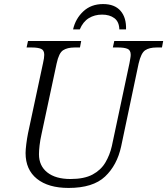

<svg xmlns="http://www.w3.org/2000/svg" viewBox="-20 -916 824 946"><path d="M318 10Q218 10 162 -35Q106 -80 106 -162Q106 -178 109.5 -206Q113 -234 118 -259L192 -605Q198 -631 198 -646Q198 -669 182 -675.5Q166 -682 138 -682H111L118 -714H380L374 -682H347Q312 -682 291 -668.5Q270 -655 259 -603L185 -257Q178 -226 175 -200Q172 -174 172 -156Q172 -99 213 -66.5Q254 -34 327 -34Q395 -34 436 -56Q477 -78 499 -115Q521 -152 531 -196L618 -605Q620 -617 622 -628Q624 -639 624 -646Q624 -669 608 -675.5Q592 -682 564 -682H536L543 -714H784L778 -682H751Q716 -682 695.5 -668.5Q675 -655 663 -603L577 -195Q557 -102 497.5 -46Q438 10 318 10ZM340 -771Q352 -824 390.5 -860Q429 -896 488 -896Q545 -896 574 -862.5Q603 -829 601 -771H568Q567 -809 543.5 -826.5Q520 -844 483 -844Q446 -844 417.5 -826.5Q389 -809 373 -771Z"/></svg>

Font: Noto Serif Light
Style: Italic
Weight: 300
Italic angle: -12°
Designer: Monotype Design Team
Foundry: Monotype Imaging Inc.
Version: Version 2.013